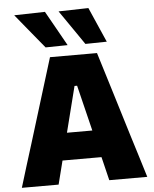

<svg xmlns="http://www.w3.org/2000/svg" viewBox="-62 -1020 859 1072"><g transform="rotate(-5 367.0 -484.0)"><path d="M16.5 0Q34 -57 53.5 -120.8Q73 -184.5 91 -241L166.5 -486Q187 -553 203.5 -606Q220 -659 236.5 -713H500Q517.5 -656.5 533.8 -603.5Q550 -550.5 570 -486L645 -241Q663.5 -182 682.8 -119.5Q702 -57 719.5 0H506.5Q493.5 -53.5 479.8 -110Q466 -166.5 453 -216.5L373.5 -541H359L278 -220.5Q265 -168 250.5 -110.5Q236 -53 222.5 0ZM210.5 -132 233.5 -284.5H528L546.5 -132ZM217 -769.5Q191.5 -800.5 165.2 -832.5Q139 -864.5 112.2 -897.2Q85.5 -930 58 -963.5L230.5 -967.5Q258.5 -918 285.8 -869.2Q313 -820.5 340.5 -771.5ZM440 -769.5Q419 -800.5 396.8 -832.5Q374.5 -864.5 352.2 -897.2Q330 -930 306.5 -963.5L474 -967.5Q495.5 -918 516.8 -869.8Q538 -821.5 560 -771.5Z"/></g></svg>

Font: Commissioner Thin ExtraBold
Style: Regular
Weight: 800
Version: Version 1.000